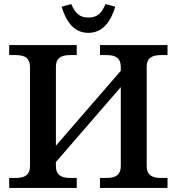

<svg xmlns="http://www.w3.org/2000/svg" viewBox="-20 -921 866 941"><path d="M254 -107V-127L572 -494V-107C572 -67 551 -49 503 -49H470V0H801V-49H768C720 -49 699 -67 699 -107V-593C699 -633 720 -651 768 -651H801V-700H470V-651H503C551 -651 572 -633 572 -593V-574L254 -207V-593C254 -633 275 -651 323 -651H356V-700H25V-651H58C106 -651 127 -633 127 -593V-107C127 -67 106 -49 58 -49H25V0H356V-49H323C275 -49 254 -67 254 -107ZM282 -888 329 -901C348 -859 367 -835 413 -835C460 -835 479 -859 497 -901L545 -888C524 -819 486 -760 413 -760C340 -760 303 -819 282 -888Z"/></svg>

Font: LT Superior Serif Semibold
Style: Regular
Weight: 600
Designer: Daniel Lyons
Foundry: LyonsType
Version: Version 2.120;FEAKit 1.0